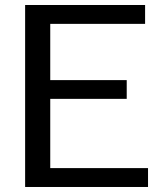

<svg xmlns="http://www.w3.org/2000/svg" viewBox="-20 -745 638 765"><path d="M569.8 0H80.1V-725.1H558.1V-649.9H180.2V-425.8H484.9V-351.1H180.2V-75.2H569.8Z"/></svg>

Font: Aurulent Sans
Style: Regular
Weight: 400
Version: Version 2007.05.04